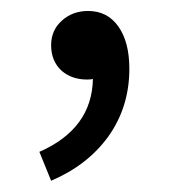

<svg xmlns="http://www.w3.org/2000/svg" viewBox="-20 -144 311 350"><path d="M73.2 185.5 51.8 132.8Q147.5 90.8 149.4 0Q145.5 1 138.7 1Q111.3 1 92.8 -14.6Q73.2 -32.2 73.2 -61.5Q73.2 -88.9 92.8 -106.4Q112.3 -124 140.6 -124Q175.8 -124 195.8 -95.7Q215.8 -67.4 215.8 -18.6Q215.8 50.8 177.7 104.5Q139.6 157.2 73.2 185.5Z"/></svg>

Font: Bpmf GenYo Gothic R
Style: R
Weight: 400
Foundry: But Ko
Version: Version 1.320